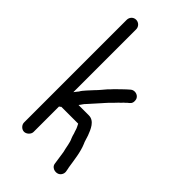

<svg xmlns="http://www.w3.org/2000/svg" viewBox="-221 -742 815 815"><g transform="rotate(45 186.5 -334.5)"><path d="M50 -655V-39C50 -25 63 -11 78 -11C92 -11 107 -25 107 -39V-192C110 -193 113 -196 115 -198H216L221 -188C228 -175 227 -171 233 -156C235 -148 237 -141 240 -134C249 -116 251 -90 257 -69C260 -49 263 -28 266 -8C269 16 304 23 318 3C328 -11 322 -23 319 -40C313 -79 308 -121 294 -154C289 -163 285 -182 281 -192C271 -218 257 -255 223 -255H161C171 -267 170 -270 183 -283C197 -299 213 -316 226 -331C231 -336 236 -343 243 -350C254 -361 265 -372 275 -383C279 -386 284 -391 289 -397C294 -401 298 -405 302 -409C310 -415 318 -421 318 -434C318 -442 317 -448 312 -454C303 -465 284 -468 272 -458C254 -443 237 -425 220 -409C215 -403 208 -396 201 -389C187 -373 179 -362 164 -347C152 -333 129 -311 122 -297C119 -293 111 -284 107 -278V-655C107 -671 94 -684 78 -684C62 -684 50 -671 50 -655Z"/></g></svg>

Font: Electronic
Style: Regular
Weight: 400
Version: Version 1.011